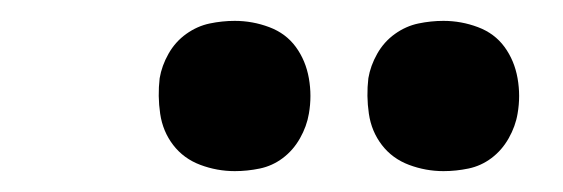

<svg xmlns="http://www.w3.org/2000/svg" viewBox="-20 -762 540 184"><path d="M405 -598Q388 -598 372 -604Q356 -610 346 -623Q336 -636 333.5 -653Q331 -670 333 -687Q335 -699 341.5 -710.5Q348 -722 358.5 -729.5Q369 -737 381 -739.5Q393 -742 405 -742Q422 -742 438 -736Q454 -730 463.5 -717Q473 -704 476 -687Q479 -670 476 -653Q474 -641 467.5 -629.5Q461 -618 451 -610.5Q441 -603 429 -600.5Q417 -598 405 -598ZM205 -598Q188 -598 172 -604Q156 -610 146 -623Q136 -636 133.5 -653Q131 -670 133 -687Q135 -699 141.5 -710.5Q148 -722 158.5 -729.5Q169 -737 181 -739.5Q193 -742 205 -742Q222 -742 238 -736Q254 -730 263.5 -717Q273 -704 276 -687Q279 -670 276 -653Q274 -641 267.5 -629.5Q261 -618 251 -610.5Q241 -603 229 -600.5Q217 -598 205 -598Z"/></svg>

Font: Iosevka Term Curly Oblique
Style: Bold
Weight: 700
Italic angle: -9°
Designer: Belleve Invis
Foundry: Belleve Invis
Version: Version 32.3.0